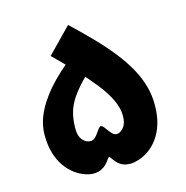

<svg xmlns="http://www.w3.org/2000/svg" viewBox="-106 -816 890 919"><g transform="rotate(-15 339.0 -356.5)"><path d="M246 3Q227 3 203 -5.5Q179 -14 155 -31.5Q131 -49 111 -77.5Q91 -106 79 -145Q67 -184 67 -236Q67 -296 98.5 -356.5Q130 -417 189 -477.5Q248 -538 330 -596L396 -524Q348 -477 314 -441.5Q280 -406 258.5 -374Q237 -342 227 -307Q217 -272 217 -226Q217 -190 233.5 -170.5Q250 -151 273 -151Q285 -151 294 -159Q303 -167 310.5 -178Q318 -189 324.5 -197.5Q331 -206 338 -208Q345 -206 352 -197.5Q359 -189 366.5 -178Q374 -167 383 -159Q392 -151 403 -151Q419 -151 436 -170.5Q453 -190 453 -228Q453 -267 433 -308.5Q413 -350 378 -394.5Q343 -439 296 -489Q249 -539 193 -594L312 -716Q369 -662 416.5 -613Q464 -564 501 -517Q538 -470 563 -425Q588 -380 601 -334.5Q614 -289 614 -241Q614 -185 601 -144Q588 -103 566.5 -74.5Q545 -46 520 -29Q495 -12 471 -4.5Q447 3 430 3Q405 3 389 -5Q373 -13 363.5 -24Q354 -35 348 -44Q342 -53 338 -55Q333 -53 327.5 -44Q322 -35 311.5 -24Q301 -13 285 -5Q269 3 246 3Z"/></g></svg>

Font: Cairo Play Black
Style: Regular
Weight: 900
Version: Version 3.119